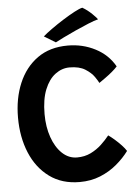

<svg xmlns="http://www.w3.org/2000/svg" viewBox="-57 -885 683 936"><g transform="rotate(-5 284.0 -417.0)"><path d="M538 -126Q513 -92 477.2 -62Q441.5 -32 396 -13.5Q350.5 5 295.5 5Q208.5 5 147.5 -39.8Q86.5 -84.5 54.5 -161.2Q22.5 -238 22.5 -334Q22.5 -427.5 54 -502Q85.5 -576.5 146 -619.8Q206.5 -663 294.5 -663Q367 -663 428.8 -631.2Q490.5 -599.5 523.5 -541Q513.5 -529.5 496.8 -515.5Q480 -501.5 462.2 -488.8Q444.5 -476 432.5 -468Q428.5 -477 414 -498.2Q399.5 -519.5 370.5 -537.8Q341.5 -556 294 -556Q256.5 -556 224.2 -532Q192 -508 172.5 -460Q153 -412 153 -339.5Q153 -277 170.8 -226.2Q188.5 -175.5 220.2 -145.5Q252 -115.5 293 -115.5Q330 -115.5 359.8 -130Q389.5 -144.5 412.8 -166.2Q436 -188 453 -209.5Q466 -200.5 483 -185.8Q500 -171 515 -155Q530 -139 538 -126ZM381.5 -840.5Q406.5 -826 427.8 -805.2Q449 -784.5 453 -777.5Q434.5 -773 404 -760.5Q373.5 -748 340 -732.8Q306.5 -717.5 278.8 -704Q251 -690.5 238.5 -683.5L182.5 -717.5Q198.5 -731.5 226 -751.2Q253.5 -771 284.5 -790.5Q315.5 -810 341.8 -824Q368 -838 381.5 -840.5Z"/></g></svg>

Font: Grandstander Medium
Style: Regular
Weight: 500
Designer: Tyler Finck
Foundry: Etcetera Type Co
Version: Version 1.200; ttfautohint (v1.8.3)